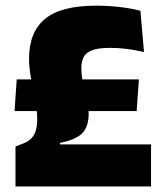

<svg xmlns="http://www.w3.org/2000/svg" viewBox="-20 -674 591 694"><path d="M32.5 -272.5 40.5 -387H482L474 -272.5ZM196.5 -152H526V0H36V-144.5L64.5 -155.5Q82.5 -162.5 93.5 -174Q104.5 -185.5 109.5 -202.5Q114.5 -219.5 114.5 -243Q114.5 -266.5 110 -293.5Q105.5 -320.5 99.8 -349.2Q94 -378 89.5 -406.8Q85 -435.5 85 -462Q85 -557.5 142.5 -605.5Q200 -653.5 327.5 -653.5Q369.5 -653.5 411.5 -648.8Q453.5 -644 487.5 -635L500.5 -486Q469.5 -493 439.8 -497Q410 -501 378 -501Q335 -501 312.5 -492.2Q290 -483.5 282 -467Q274 -450.5 274 -426.5Q274 -406.5 278 -385.2Q282 -364 287.2 -343Q292.5 -322 296.5 -302Q300.5 -282 300.5 -263.5Q300.5 -216 277 -192.2Q253.5 -168.5 196.5 -157.5Z"/></svg>

Font: Anek Latin Medium ExtraBold
Style: Regular
Weight: 800
Version: Version 1.003